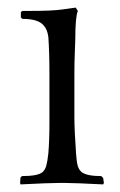

<svg xmlns="http://www.w3.org/2000/svg" viewBox="-20 -484 317 508"><path d="M254.9 0 252.9 3.9Q176.8 0 150.9 0H137.2Q110.4 0 34.2 3.9L33.2 0L34.2 -14.2L38.1 -18.1Q80.6 -18.1 92.8 -28.8Q99.6 -35.2 102.5 -45.7Q105.5 -56.2 107.9 -78.1Q110.8 -111.3 110.8 -163.1V-286.1Q110.8 -345.7 107.9 -386.2Q105 -407.2 95.2 -417Q81.1 -434.1 39.1 -434.1L35.2 -438V-452.1L39.1 -455.1H57.1Q120.1 -455.1 145 -459L180.2 -463.9L186 -455.1Q179.2 -439.5 179.2 -379.9Q179.2 -373.5 178 -347.2Q176.8 -320.8 176.8 -287.1V-174.8Q176.8 -140.6 181.2 -78.1Q182.6 -56.6 185.5 -45.9Q188.5 -35.2 195.8 -28.8Q209.5 -18.1 248 -18.1L252.9 -13.2Z"/></svg>

Font: Quattrocento Roman
Style: Regular
Weight: 400
Designer: Pablo Impallari
Foundry: Pablo Impallari. www.impallari.com Igino Marini. www.ikern.com
Version: Version 1.000